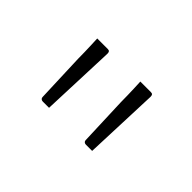

<svg xmlns="http://www.w3.org/2000/svg" viewBox="-46 -946 693 693"><g transform="rotate(45 300.0 -600.0)"><path d="M211 -450Q207 -450 197 -450Q187 -450 179 -450Q174 -450 170.5 -453Q167 -456 167 -461L160 -648Q160 -666 159.5 -682.5Q159 -699 158.5 -715.5Q158 -732 157 -750Q172 -750 185.5 -750Q199 -750 211 -750Q217 -750 219.5 -747Q222 -744 222 -737ZM431 -450Q427 -450 417 -450Q407 -450 399 -450Q394 -450 390.5 -453Q387 -456 387 -461L380 -648Q380 -666 379.5 -682.5Q379 -699 378.5 -715.5Q378 -732 377 -750Q392 -750 405.5 -750Q419 -750 431 -750Q437 -750 439.5 -747Q442 -744 442 -737Z"/></g></svg>

Font: Recursive Light
Style: Regular
Weight: 300
Version: Version 1.085